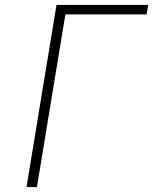

<svg xmlns="http://www.w3.org/2000/svg" viewBox="-20 -755 640 775"><path d="M87 0 208 -735H578L572 -697H244L129 0Z"/></svg>

Font: Iosevka XLt Ex Obl
Style: Regular
Weight: 200
Width: 7
Italic angle: -9°
Monospace: yes
Designer: Belleve Invis
Foundry: Belleve Invis
Version: Version 32.5.0; ttfautohint (v1.8.4)